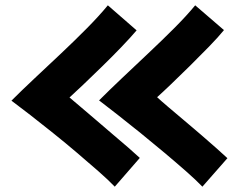

<svg xmlns="http://www.w3.org/2000/svg" viewBox="-20 -595 911 721"><path d="M740 106Q716 81 678.5 48Q641 15 597.5 -21.5Q554 -58 509 -94.5Q464 -131 423 -163Q382 -195 352 -218Q390 -256 438 -301.5Q486 -347 537 -395Q588 -443 634 -489Q680 -535 713 -575L821 -482Q800 -456 765 -420Q730 -384 692 -346.5Q654 -309 621 -277.5Q588 -246 570 -230Q585 -216 611.5 -193.5Q638 -171 669.5 -144.5Q701 -118 733 -90.5Q765 -63 791.5 -39.5Q818 -16 834 -1ZM411 106Q387 81 350 48.5Q313 16 269.5 -21Q226 -58 180.5 -94.5Q135 -131 94.5 -162.5Q54 -194 23 -217Q61 -255 109.5 -300.5Q158 -346 209 -394Q260 -442 306 -488.5Q352 -535 385 -575L493 -481Q471 -455 436.5 -419Q402 -383 363.5 -345.5Q325 -308 292 -276.5Q259 -245 241 -229Q257 -215 283.5 -193Q310 -171 341 -144L404 -90Q436 -63 462.5 -40Q489 -17 505 -2Z"/></svg>

Font: Mochiy Pop One
Style: Regular
Weight: 400
Designer: FONTDASU
Foundry: FONTDASU / Google Inc. / Adobe
Version: Version 2.000